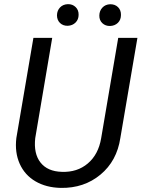

<svg xmlns="http://www.w3.org/2000/svg" viewBox="-20 -893 681 923"><path d="M640.6 -710.9 558.6 -230Q542 -119.1 462.9 -53.5Q383.8 12.2 272 10.3Q202.1 8.8 150.6 -21.2Q99.1 -51.3 74.7 -105.7Q50.3 -160.2 58.6 -229.5L140.6 -710.9H231L149.4 -229Q141.1 -154.3 174.8 -111.6Q208.5 -68.8 276.9 -66.9Q351.1 -64 402.1 -107.2Q453.1 -150.4 466.3 -228.5L548.3 -710.9ZM253.9 -819.8Q254.4 -842.3 268.6 -857.2Q282.7 -872.1 306.2 -873Q328.6 -873.5 343.5 -859.1Q358.4 -844.7 357.9 -821.8Q357.9 -799.3 343.3 -784.7Q328.6 -770 305.7 -769Q282.7 -768.6 268.3 -782.7Q253.9 -796.9 253.9 -819.8ZM457.5 -818.8Q458 -841.3 472.2 -856.4Q486.3 -871.6 509.3 -872.6Q532.7 -873 547.4 -858.6Q562 -844.2 561.5 -820.8Q561.5 -797.9 546.9 -783.4Q532.2 -769 509.3 -768.1Q486.8 -767.6 471.9 -781.7Q457 -795.9 457.5 -818.8Z"/></svg>

Font: TypoPRO Roboto
Style: Italic
Weight: 400
Italic angle: -12°
Designer: Google
Version: Version 2.136; 2016